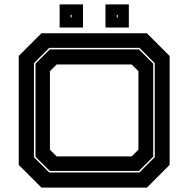

<svg xmlns="http://www.w3.org/2000/svg" viewBox="-20 -851 854 871"><path d="M168 0 65 -103V-597L168 -700H646.5L749.5 -597V-103L646.5 0ZM203.5 -68.5H612.5L682 -138V-564.5L612.5 -634H203.5L134 -564.5V-138ZM206 -75.5 141 -140V-562.5L206 -627H610L675 -562.5V-140L610 -75.5ZM237 -141.5H577.5L608 -172V-528L577.5 -558.5H237L206.5 -528V-172ZM458.5 -726V-831H564.5V-726ZM250.5 -726V-831H356.5V-726ZM300.5 -772H305V-784H300.5ZM509.5 -772H514V-784H509.5Z"/></svg>

Font: Tourney Expanded ExtraBold
Style: Regular
Weight: 800
Width: 7
Designer: Tyler Finck
Foundry: Etcetera Type Co
Version: Version 1.010; ttfautohint (v1.8.3)